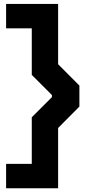

<svg xmlns="http://www.w3.org/2000/svg" viewBox="-20 -816 486 1006"><path d="M12 170.5H284.5V-145.5L396 -257.5V-367.5L284.5 -479.5V-795.5H12V-667.5H146.5V-423.5L252 -318V-307L146.5 -201.5V42.5H12Z"/></svg>

Font: MCL Standard Bold
Style: Regular
Weight: 700
Designer: Květoslav Bartoš
Foundry: Florian Karsten
Version: Version 1.001;Glyphs 3.2.3 (3260)